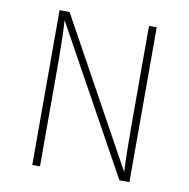

<svg xmlns="http://www.w3.org/2000/svg" viewBox="-77 -758 820 833"><g transform="rotate(10 332.5 -341.0)"><path d="M547 -682V0H503L148 -643Q153 -576 153 -430V0H119V-682H163L517 -39Q513 -117 513 -237V-682Z"/></g></svg>

Font: Fira Sans UltraLight
Style: Regular
Weight: 200
Designer: Carrois Corporate & Edenspiekermann AG
Foundry: Carrois Corporate GbR & Edenspiekermann AG
Version: Version 4.106;PS 004.106;hotconv 1.0.70;makeotf.lib2.5.58329